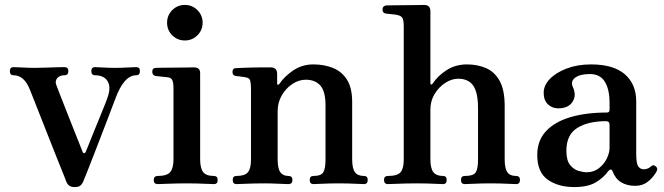

<svg xmlns="http://www.w3.org/2000/svg" viewBox="-20 -746 2689 778"><path d="M283 12Q267 12 259.5 5.5Q252 -1 248 -11Q246 -18 235 -45Q224 -72 208.5 -111Q193 -150 176 -193Q159 -236 143.5 -275.5Q128 -315 116.5 -344Q105 -373 101 -383Q78 -441 35 -441Q20 -441 20 -458Q20 -474 35 -474Q46 -474 71 -472.5Q96 -471 122 -471Q140 -471 165 -472Q190 -473 212 -473.5Q234 -474 241 -474Q257 -474 257 -458Q257 -441 241 -441Q222 -441 212.5 -430Q203 -419 207 -405Q210 -397 221 -368Q232 -339 247.5 -300.5Q263 -262 277.5 -224.5Q292 -187 303 -160.5Q314 -134 315 -130Q317 -125 321.5 -125.5Q326 -126 328 -132Q331 -139 340 -161.5Q349 -184 361 -214Q373 -244 385.5 -274Q398 -304 407 -327Q416 -350 418 -358Q430 -396 415 -418.5Q400 -441 365 -441Q350 -441 350 -458Q350 -474 365 -474Q376 -474 398 -472.5Q420 -471 446 -471Q472 -471 496.5 -472.5Q521 -474 532 -474Q547 -474 547 -458Q547 -441 532 -441Q482 -441 447 -345Q445 -340 436 -316Q427 -292 413.5 -257Q400 -222 385 -183Q370 -144 356 -108Q342 -72 331.5 -45.5Q321 -19 317 -10Q313 0 305.5 6Q298 12 283 12Z M619 0Q603 0 603 -16Q603 -33 619 -33Q657 -33 670 -49Q683 -65 683 -101V-385Q683 -413 677.5 -422.5Q672 -432 658 -433Q651 -434 634.5 -435.5Q618 -437 611 -438Q597 -441 597 -455Q597 -471 612 -471Q615 -471 637 -471.5Q659 -472 686.5 -472Q714 -472 737 -472.5Q760 -473 766 -473Q791 -473 791 -450V-101Q791 -65 803 -49Q815 -33 847 -33Q862 -33 862 -16Q862 0 847 0Q840 0 820 -1Q800 -2 777 -2.5Q754 -3 736 -3Q719 -3 694 -2.5Q669 -2 647.5 -1Q626 0 619 0ZM729 -582Q699 -582 678 -603Q657 -624 657 -654Q657 -684 678 -705Q699 -726 729 -726Q759 -726 780 -705Q801 -684 801 -654Q801 -624 780 -603Q759 -582 729 -582Z M938 0Q923 0 923 -17Q923 -33 938 -33Q972 -33 984.5 -48Q997 -63 997 -99V-387Q997 -407 994 -418.5Q991 -430 978 -432Q971 -434 957 -435.5Q943 -437 936 -438Q922 -440 922 -454Q922 -470 937 -470Q940 -470 960 -471Q980 -472 1005 -472.5Q1030 -473 1051 -473Q1072 -473 1078 -473Q1103 -472 1103 -447V-407Q1103 -403 1106 -402.5Q1109 -402 1112 -406Q1132 -436 1168 -460.5Q1204 -485 1250 -485Q1293 -485 1328.5 -471Q1364 -457 1385.5 -424Q1407 -391 1407 -333V-101Q1407 -63 1418.5 -48Q1430 -33 1455 -33Q1470 -33 1470 -17Q1470 0 1455 0Q1448 0 1430 -1Q1412 -2 1391 -2.5Q1370 -3 1352 -3Q1335 -3 1314 -2.5Q1293 -2 1275.5 -1Q1258 0 1250 0Q1235 0 1235 -17Q1235 -33 1250 -33Q1281 -33 1290 -48Q1299 -63 1299 -99V-319Q1299 -376 1278 -399.5Q1257 -423 1219 -423Q1191 -423 1164.5 -405.5Q1138 -388 1121.5 -359Q1105 -330 1105 -295V-101Q1105 -63 1116 -48Q1127 -33 1149 -33Q1165 -33 1165 -17Q1165 0 1149 0Q1138 0 1107.5 -1.5Q1077 -3 1051 -3Q1034 -3 1010 -2.5Q986 -2 966 -1Q946 0 938 0Z M1552 0Q1536 0 1536 -17Q1536 -33 1552 -33Q1590 -33 1603 -48Q1616 -63 1616 -99V-637Q1616 -665 1610.5 -673.5Q1605 -682 1591 -685Q1584 -687 1567.5 -688.5Q1551 -690 1544 -691Q1530 -693 1530 -707Q1530 -722 1545 -724Q1548 -724 1570 -724.5Q1592 -725 1619.5 -725Q1647 -725 1670 -725.5Q1693 -726 1699 -726Q1724 -726 1724 -700V-408Q1724 -404 1727 -403.5Q1730 -403 1733 -407Q1754 -439 1790 -462Q1826 -485 1872 -485Q1915 -485 1949.5 -470Q1984 -455 2004.5 -418.5Q2025 -382 2025 -316V-101Q2025 -64 2035.5 -48.5Q2046 -33 2071 -33Q2087 -33 2087 -17Q2087 0 2071 0Q2064 0 2046 -1Q2028 -2 2007 -2.5Q1986 -3 1968 -3Q1951 -3 1929 -2.5Q1907 -2 1889 -1Q1871 0 1863 0Q1848 0 1848 -17Q1848 -33 1863 -33Q1899 -33 1908 -48Q1917 -63 1917 -99V-308Q1917 -371 1897.5 -399Q1878 -427 1837 -427Q1810 -427 1784 -410Q1758 -393 1741 -365Q1724 -337 1724 -302V-101Q1724 -64 1736 -48.5Q1748 -33 1775 -33Q1790 -33 1790 -17Q1790 0 1775 0Q1768 0 1749 -1Q1730 -2 1708.5 -2.5Q1687 -3 1669 -3Q1652 -3 1627 -2.5Q1602 -2 1580.5 -1Q1559 0 1552 0Z M2307 12Q2242 12 2199.5 -18Q2157 -48 2157 -118Q2157 -176 2192 -214Q2227 -252 2290.5 -271Q2354 -290 2439 -290Q2450 -290 2450 -301V-329Q2450 -383 2431 -414.5Q2412 -446 2370 -446Q2331 -446 2311 -431.5Q2291 -417 2301 -394Q2317 -360 2300 -333.5Q2283 -307 2242 -307Q2217 -307 2200 -323.5Q2183 -340 2183 -370Q2183 -400 2208 -426Q2233 -452 2276.5 -468.5Q2320 -485 2375 -485Q2466 -485 2512 -445Q2558 -405 2558 -335V-123Q2558 -83 2566.5 -71.5Q2575 -60 2588 -60Q2598 -60 2605.5 -63.5Q2613 -67 2617 -71Q2628 -82 2639 -70Q2644 -65 2643 -59Q2642 -53 2638 -47Q2624 -24 2603.5 -8.5Q2583 7 2554 7Q2521 7 2497.5 -7Q2474 -21 2462 -52Q2459 -60 2454 -59Q2449 -58 2445 -53Q2426 -26 2394 -7Q2362 12 2307 12ZM2357 -48Q2386 -48 2407 -64.5Q2428 -81 2439 -104Q2450 -127 2450 -148V-240Q2450 -255 2436 -255Q2363 -255 2319 -227.5Q2275 -200 2275 -135Q2275 -96 2290 -77.5Q2305 -59 2324.5 -53.5Q2344 -48 2357 -48Z"/></svg>

Font: Zen Old Mincho Black
Style: Regular
Weight: 900
Designer: Yoshimichi Ohira
Foundry: Positype
Version: Version 1.001